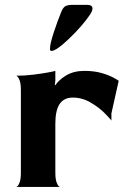

<svg xmlns="http://www.w3.org/2000/svg" viewBox="-20 -770 529 791"><path d="M469 -437 439 -303V-273Q439 -275 414.5 -300.5Q390 -326 354.5 -347Q319 -368 280 -368Q244 -368 226 -342Q208 -316 208 -260V-60Q208 -34 212.5 -20.5Q217 -7 222.5 -2.5Q228 2 228 0H46Q46 2 51.5 -2.5Q57 -7 61.5 -20.5Q66 -34 66 -60V-398Q66 -424 61.5 -437Q57 -450 51.5 -455Q46 -460 46 -458Q82 -458 118 -462.5Q154 -467 178 -471.5Q202 -476 208 -478V-438L206 -421L208 -419Q222 -441 253 -459.5Q284 -478 328 -478Q368 -478 399 -469Q430 -460 449.5 -449Q469 -438 469 -437ZM361 -735Q361 -725 351 -710Q320 -664 266 -612Q212 -560 191 -560Q186 -560 186 -570Q186 -589 201 -635Q216 -681 232 -720Q239 -738 248.5 -744Q258 -750 278 -750H339Q361 -750 361 -735Z"/></svg>

Font: Red Rose Bold
Style: Regular
Weight: 700
Designer: jaikishan Patel
Version: Version 1.000